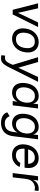

<svg xmlns="http://www.w3.org/2000/svg" viewBox="1480 -2032 782 3782"><g transform="rotate(90 1871.0 -141.0)"><path d="M45 -500H144L256 0H173ZM513 -500 264 0H183L422 -500Z M744 12Q679 12 629.5 -17.5Q580 -47 556 -105.5Q532 -164 542 -250Q550 -315 575 -363.5Q600 -412 636.5 -445.5Q673 -479 717.5 -495.5Q762 -512 808 -512Q873 -512 922.5 -482.5Q972 -453 996.5 -394.5Q1021 -336 1010 -250Q1002 -186 977 -137Q952 -88 915.5 -54.5Q879 -21 835 -4.5Q791 12 744 12ZM753 -64Q827 -64 871.5 -114Q916 -164 926 -250Q937 -336 905 -386Q873 -436 799 -436Q727 -436 682 -386Q637 -336 626 -250Q616 -164 648 -114Q680 -64 753 -64Z M1129 230Q1113 230 1095 227.5Q1077 225 1067 222L1076 148Q1085 150 1096.5 151Q1108 152 1121 152Q1147 152 1168 140Q1189 128 1210.5 94.5Q1232 61 1257 -3L1106 -500H1202L1314 -110L1497 -500H1592L1325 34Q1293 99 1266 142.5Q1239 186 1207.5 208Q1176 230 1129 230Z M1806 12Q1739 12 1693 -19.5Q1647 -51 1627 -109.5Q1607 -168 1617 -250Q1628 -335 1662.5 -393Q1697 -451 1751.5 -481.5Q1806 -512 1875 -512Q1919 -512 1949 -496Q1979 -480 1997 -455Q2015 -430 2021 -402L2033 -500H2117L2055 0H1971L1983 -96Q1968 -62 1939.5 -37.5Q1911 -13 1876 -0.5Q1841 12 1806 12ZM1828 -64Q1876 -64 1912.5 -89.5Q1949 -115 1972 -157Q1995 -199 2001 -250Q2008 -305 1995.5 -347Q1983 -389 1952 -413Q1921 -437 1871 -437Q1822 -437 1786.5 -412.5Q1751 -388 1730 -346Q1709 -304 1702 -252Q1696 -200 1707 -157.5Q1718 -115 1748 -89.5Q1778 -64 1828 -64Z M2580 -17 2590 -96Q2575 -62 2546.5 -37.5Q2518 -13 2483 -0.5Q2448 12 2413 12Q2346 12 2300 -19.5Q2254 -51 2234 -109.5Q2214 -168 2224 -250Q2235 -335 2269.5 -393Q2304 -451 2358.5 -481.5Q2413 -512 2482 -512Q2526 -512 2556 -496Q2586 -480 2604 -455Q2622 -430 2628 -402L2640 -500H2724L2664 -17Q2653 77 2613.5 131.5Q2574 186 2517 208.5Q2460 231 2394 230Q2351 229 2309 217Q2267 205 2236 178Q2205 151 2192 107L2270 60Q2279 88 2298.5 110Q2318 132 2345.5 144Q2373 156 2406 156Q2489 156 2529.5 112Q2570 68 2580 -17ZM2435 -64Q2483 -64 2519.5 -89.5Q2556 -115 2579 -157Q2602 -199 2608 -250Q2615 -305 2602.5 -347Q2590 -389 2559 -413Q2528 -437 2478 -437Q2429 -437 2393.5 -412.5Q2358 -388 2337 -346Q2316 -304 2309 -252Q2303 -200 2314 -157.5Q2325 -115 2355 -89.5Q2385 -64 2435 -64Z M3033 13Q2963 13 2913 -18.5Q2863 -50 2839.5 -109Q2816 -168 2826 -248Q2834 -310 2857 -358.5Q2880 -407 2916 -441.5Q2952 -476 2997.5 -494Q3043 -512 3094 -512Q3156 -512 3203.5 -485.5Q3251 -459 3274 -403.5Q3297 -348 3286 -261L3283 -234H2904L2913 -304H3206Q3208 -319 3203 -341.5Q3198 -364 3184.5 -385.5Q3171 -407 3147.5 -421.5Q3124 -436 3089 -436Q3035 -436 2997.5 -413.5Q2960 -391 2939 -348.5Q2918 -306 2910 -245Q2905 -198 2913 -156Q2921 -114 2952.5 -88.5Q2984 -63 3046 -63Q3075 -63 3102.5 -74Q3130 -85 3153 -104.5Q3176 -124 3189 -151L3269 -137Q3252 -96 3220 -62Q3188 -28 3142 -7.5Q3096 13 3033 13Z M3389 0 3451 -500H3535L3523 -401Q3533 -421 3547 -440.5Q3561 -460 3582 -476.5Q3603 -493 3631.5 -502.5Q3660 -512 3699 -512Q3707 -512 3721 -511Q3735 -510 3742 -508L3732 -430Q3718 -435 3695 -437.5Q3672 -440 3653 -436Q3612 -428 3581 -407Q3550 -386 3531 -352Q3512 -318 3506 -270L3473 0Z"/></g></svg>

Font: Inclusive Sans
Style: Italic
Weight: 400
Italic angle: -7°
Designer: Olivia King
Foundry: Olivia King
Version: Version 2.004